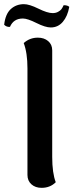

<svg xmlns="http://www.w3.org/2000/svg" viewBox="-44 -889 358 923"><path d="M289 -856Q281 -811 258 -784Q235 -757 200 -757Q174 -757 131 -778.5Q88 -800 66 -800Q21 -800 4 -760Q-12 -758 -24 -770Q-18 -822 8 -845.5Q34 -869 71 -869Q97 -869 140.5 -847.5Q184 -826 209 -826Q224 -826 235 -832Q246 -838 251 -844.5Q256 -851 262 -864Q281 -864 289 -856ZM156 14Q126 14 107 -3Q88 -20 88 -48V-560Q88 -635 70 -682Q99 -708 138 -708Q168 -708 187.5 -691.5Q207 -675 207 -647V-135Q207 -57 224 -13Q197 14 156 14Z"/></svg>

Font: Arima Koshi Semi Bold
Style: Regular
Weight: 600
Designer: Joana Correia and Natanael Gama
Foundry: NDISCOVER
Version: Version 1.019;PS 001.019;hotconv 1.0.88;makeotf.lib2.5.64775